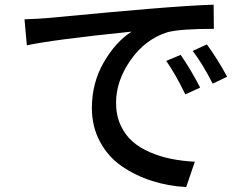

<svg xmlns="http://www.w3.org/2000/svg" viewBox="-20 -754 1040 807"><path d="M678.7 -498 739.3 -523.4Q783.2 -460 821.3 -385.7L758.8 -357.4Q717.8 -442.4 678.7 -498ZM790 -540 849.6 -567.4Q895.5 -503.9 934.6 -431.6L874 -402.3Q831.1 -486.3 790 -540ZM92.8 -563.5 83 -672.9Q140.6 -674.8 174.8 -677.7Q485.4 -707 605.5 -716.8Q783.2 -731.4 877.9 -734.4L878.9 -632.8Q741.2 -632.8 685.5 -619.1Q590.8 -589.8 529.3 -502Q467.8 -414.1 467.8 -322.3Q467.8 -269.5 486.8 -228Q505.9 -186.5 537.1 -159.2Q568.4 -131.8 612.3 -113.3Q656.2 -94.7 701.7 -85.9Q747.1 -77.1 798.8 -74.2L762.7 32.2Q687.5 28.3 618.7 6.3Q549.8 -15.6 492.2 -55.2Q434.6 -94.7 400.4 -158.2Q366.2 -221.7 366.2 -299.8Q366.2 -405.3 416 -491.7Q465.8 -578.1 533.2 -621.1Q200.2 -586.9 92.8 -563.5Z"/></svg>

Font: GenEi Gothic M SemiBold
Style: Regular
Weight: 500
Designer: o_tamon (Modified); [Source Han Sans]
Ryoko NISHIZUKA  (kana & ideographs); Paul D. Hunt (Latin, Greek & Cyrillic); Wenl
Version: Version 1.1a;Original Version 1.004